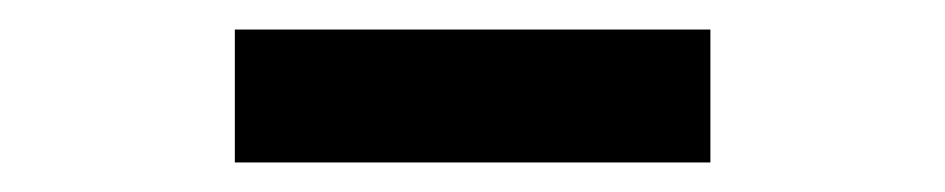

<svg xmlns="http://www.w3.org/2000/svg" viewBox="-20 -662 640 130"><path d="M139 -642H461V-552H139Z"/></svg>

Font: KoHo
Style: Bold
Weight: 700
Designer: Cadson Demak & Katatrad Team
Foundry: Cadson Demak Co.,Ltd.
Version: Version 1.000; ttfautohint (v1.6)